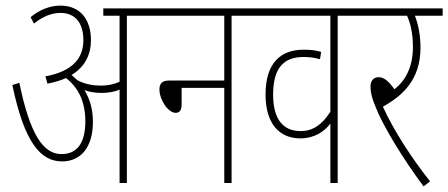

<svg xmlns="http://www.w3.org/2000/svg" viewBox="-20 -652 1597 684"><path d="M311 -218C311 -259 302 -296 281 -331C299 -324 320 -321 341 -321C363 -321 387 -324 406 -333V0H432V-596H521V-622H348V-596H406V-361C386 -351 361 -347 340 -347C314 -347 285 -351 256 -366C249 -372 243 -378 235 -385C283 -414 304 -458 304 -509C304 -580 268 -632 195 -632C159 -632 122 -618 89 -591L101 -568C131 -592 162 -606 195 -606C250 -606 277 -568 277 -509C277 -448 243 -399 142 -380L149 -354C174 -359 196 -365 215 -374C258 -341 284 -291 284 -220C284 -144 256 -103 199 -103C133 -103 86 -176 49 -357L24 -349C67 -143 125 -77 201 -77C267 -77 311 -126 311 -218Z M509 -622V-596H779V-365H581C557 -365 548 -353 548 -334C548 -296 579 -250 606 -250C619 -250 627 -259 627 -279V-339H779V0H805V-596H894V-622Z M1272 -596V-622H882V-596H1157V-254C1127 -207 1094 -185 1051 -185C991 -185 953 -224 953 -315C953 -414 994 -449 1062 -449C1083 -449 1103 -446 1120 -441L1124 -467C1104 -473 1087 -475 1062 -475C980 -475 926 -428 926 -315C926 -213 974 -159 1050 -159C1099 -159 1136 -183 1157 -212V0H1183V-596Z M1512 -6C1450 -84 1384 -184 1344 -272C1415 -311 1478 -369 1478 -482C1478 -526 1470 -566 1458 -596H1557V-622H1260V-596H1430C1442 -570 1451 -534 1451 -484C1451 -412 1423 -363 1385 -334C1366 -361 1349 -377 1329 -377C1311 -377 1300 -364 1300 -345C1300 -323 1304 -302 1326 -252C1351 -196 1410 -94 1489 12Z"/></svg>

Font: Noto Sans Devanagari ExtraCondensed Thin
Style: Regular
Weight: 100
Width: 2
Designer: Jelle Bosma - Monotype Design Team
Foundry: Monotype Imaging Inc.
Version: Version 2.004